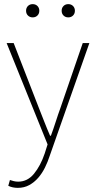

<svg xmlns="http://www.w3.org/2000/svg" viewBox="-20 -686 464 928"><path d="M138 -602Q124 -602 115 -611Q106 -620 106 -634Q106 -648 115 -657Q124 -666 138 -666Q152 -666 161 -657Q170 -648 170 -634Q170 -620 161 -611Q152 -602 138 -602ZM310 -602Q296 -602 287 -611Q278 -620 278 -634Q278 -648 287 -657Q296 -666 310 -666Q324 -666 333 -657Q342 -648 342 -634Q342 -620 333 -611Q324 -602 310 -602ZM66 222Q40 222 20 212L28 184Q36 187 46.5 189.5Q57 192 68 192Q113 192 144.5 153.5Q176 115 196 56L210 12L12 -478H46L168 -164Q180 -134 194 -98Q208 -62 222 -30H226Q238 -62 249.5 -98Q261 -134 272 -164L380 -478H412L220 68Q211 96 197.5 123.5Q184 151 165 173Q146 195 121.5 208.5Q97 222 66 222Z"/></svg>

Font: TypoPRO Source Sans Pro
Style: Regular
Weight: 200
Designer: Paul D. Hunt
Foundry: Adobe Systems Incorporated
Version: Version 2.020;PS 2.000;hotconv 1.0.86;makeotf.lib2.5.63406